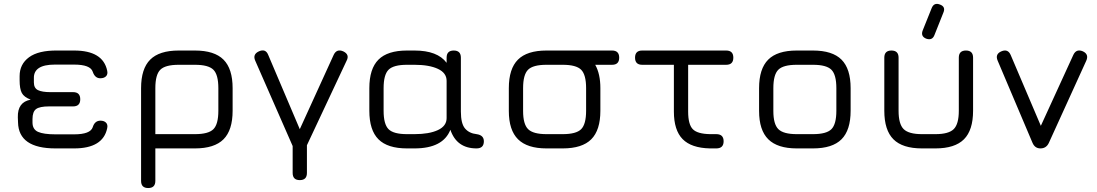

<svg xmlns="http://www.w3.org/2000/svg" viewBox="-20 -749 5537 969"><path d="M71 -131 70 -157Q68 -234 135 -246Q101 -259 90 -280Q79 -301 79 -344V-365Q79 -425 126.5 -460Q174 -495 269 -494H354Q500 -494 521 -392Q525 -374 515 -364Q505 -354 486 -354Q459 -354 448 -387Q436 -423 354 -423H257Q149 -423 151 -354V-333Q151 -304 172 -294Q193 -284 234 -284H349Q385 -284 385 -248Q385 -212 349 -212H228Q180 -212 162 -198.5Q144 -185 144 -148V-131Q144 -96 172 -83.5Q200 -71 260 -71H354Q436 -71 448 -107Q458 -140 487 -140Q505 -140 515 -130Q525 -120 521 -102Q500 0 354 0H260Q74 0 71 -131Z M692 164V-304Q692 -402 738 -448Q784 -494 882 -494H964Q1062 -494 1108 -448Q1154 -402 1154 -304V-190Q1154 -92 1108 -46Q1062 0 964 0H764V164Q764 200 728 200Q692 200 692 164ZM764 -72H964Q1032 -72 1057 -97Q1082 -122 1082 -190V-304Q1082 -372 1057 -397Q1032 -422 964 -422H882Q814 -422 789 -397Q764 -372 764 -304Z M1457 124V-12L1268 -443Q1254 -475 1287 -490Q1321 -505 1334 -471L1493 -97L1664 -472Q1679 -504 1712 -490Q1746 -474 1729 -442L1529 -16V124Q1529 160 1493 160Q1457 160 1457 124Z M1844 -190V-304Q1844 -402 1890 -448Q1936 -494 2034 -494H2072Q2188 -494 2234 -432V-458Q2234 -494 2270 -494Q2306 -494 2306 -458V-186Q2306 -125 2327 -100.5Q2348 -76 2385 -72Q2422 -67 2422 -36Q2422 0 2385 0Q2285 0 2253 -94Q2216 0 2072 0H2034Q1936 0 1890 -46Q1844 -92 1844 -190ZM1916 -190Q1916 -122 1941 -97Q1966 -72 2034 -72H2072Q2146 -72 2190 -92.5Q2234 -113 2234 -153V-341Q2234 -381 2190 -401.5Q2146 -422 2072 -422H2034Q1966 -422 1941 -397Q1916 -372 1916 -304Z M2738 0Q2641 0 2594.5 -46Q2548 -92 2548 -189V-304Q2548 -402 2594 -448Q2640 -494 2738 -494H3069Q3105 -494 3105 -458Q3105 -422 3069 -422H2984Q3010 -376 3010 -304V-190Q3010 -92 2964 -46Q2918 0 2820 0ZM2620 -189Q2620 -122 2645.5 -97Q2671 -72 2738 -72H2820Q2888 -72 2913 -97Q2938 -122 2938 -190V-304Q2938 -372 2913 -397Q2888 -422 2820 -422H2738Q2670 -422 2645 -397Q2620 -372 2620 -304Z M3221 -422Q3185 -422 3185 -458Q3185 -494 3221 -494H3645Q3681 -494 3681 -458Q3681 -422 3645 -422H3453V-186Q3453 -121 3476.5 -97Q3500 -73 3564 -72H3595Q3632 -72 3632 -36Q3632 0 3595 0H3563Q3469 -2 3425 -47Q3381 -92 3381 -186V-422Z M4001 0Q3904 0 3857.5 -46Q3811 -92 3811 -189V-304Q3811 -402 3857 -448Q3903 -494 4001 -494H4083Q4181 -494 4227 -448Q4273 -402 4273 -304V-190Q4273 -92 4227 -46Q4181 0 4083 0ZM3883 -189Q3883 -122 3908.5 -97Q3934 -72 4001 -72H4083Q4151 -72 4176 -97Q4201 -122 4201 -190V-304Q4201 -372 4176 -397Q4151 -422 4083 -422H4001Q3933 -422 3908 -397Q3883 -372 3883 -304Z M4654 -554Q4625 -566 4637 -596L4682 -708Q4694 -738 4724 -726Q4754 -715 4741 -685L4696 -572Q4685 -543 4654 -554ZM4443 -190V-458Q4443 -494 4479 -494Q4515 -494 4515 -458V-190Q4515 -123 4540.5 -97.5Q4566 -72 4633 -72H4701Q4768 -72 4793.5 -97.5Q4819 -123 4819 -190V-458Q4819 -494 4855 -494Q4891 -494 4891 -458V-190Q4891 -92 4845 -46Q4799 0 4701 0H4633Q4535 0 4489 -46Q4443 -92 4443 -190Z M5273 -27Q5260 0 5231 0Q5203 0 5191 -28L5015 -443Q5001 -476 5034 -490Q5067 -504 5081 -471L5233 -114L5397 -472Q5412 -504 5445 -490Q5477 -475 5462 -442Z"/></svg>

Font: Jura SemiBold
Style: Regular
Weight: 600
Designer: Daniel Johnson, Alexei Vanyashin
Foundry: Daniel Johnson
Version: Version 5.103